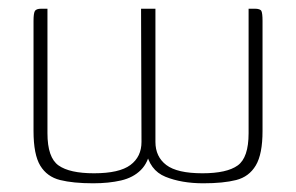

<svg xmlns="http://www.w3.org/2000/svg" viewBox="-20 -419 680 441"><path d="M194 2Q148 2 118 -5.5Q88 -13 72.5 -38.5Q57 -64 57 -118V-371Q57 -388 60 -393.5Q63 -399 75 -399H89V-113Q89 -57 114.5 -39Q140 -21 196 -21Q254 -21 279.5 -40Q305 -59 305 -93L304 -399H337V-93Q337 -59 362 -40Q387 -21 445 -21Q501 -21 526 -39Q551 -57 551 -113V-399H565Q578 -399 580.5 -393.5Q583 -388 583 -371V-118Q583 -65 567.5 -39Q552 -13 522.5 -5.5Q493 2 447 2Q397 2 360 -13Q323 -28 315 -74L325 -75Q321 -46 303.5 -28.5Q286 -11 258 -4.5Q230 2 194 2Z"/></svg>

Font: Genos Thin ExtraLight
Style: Regular
Weight: 250
Version: Version 1.010